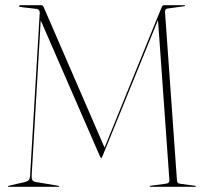

<svg xmlns="http://www.w3.org/2000/svg" viewBox="-20 -720 783 740"><path d="M208 -2Q208 0 205 0H13Q10 0 10 -2Q10 -2.5 14 -4L74 -18Q87 -21 91.2 -26.5Q95.5 -32 96 -43L133 -668Q135 -684.5 118 -686L67 -692Q53 -693.5 53 -696Q53 -700 63 -700H139Q145.5 -700 149 -691L383 -151L588 -655.5V-656H588.5L603 -692Q606.5 -700 612 -700H690Q693 -700 693 -698Q693 -696 690 -696L625 -687Q616 -685.5 616 -674L662 -25Q663 -19 664.8 -16Q666.5 -13 673 -12L732 -4Q735 -4 735 -2Q735 0 732 0H560Q557 0 557 -2Q557 -4 560 -4L619 -12Q633 -13.5 633 -24L589 -643L375 -118Q372 -111 370 -111Q368.5 -111 365 -118L137 -641.5L102 -43Q100.5 -21.5 116 -19L204 -4Q208 -4 208 -2Z"/></svg>

Font: Fraunces 144pt S000 Thin
Style: Regular
Weight: 100
Version: Version 1.000; ttfautohint (v1.8.3)